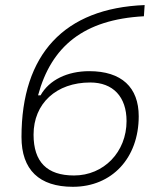

<svg xmlns="http://www.w3.org/2000/svg" viewBox="-20 -716 626 746"><path d="M263.2 9.8C415 9.8 519 -102.1 519 -264.2C519 -376.5 452.6 -439.5 326.7 -439.5C241.7 -439.5 170.9 -405.3 137.7 -345.7H127.9C179.2 -535.2 304.2 -640.1 539.1 -652.8L542 -696.3C230 -684.1 63.5 -505.4 63.5 -183.6C63.5 -56.2 132.3 9.8 263.2 9.8ZM267.6 -34.2C162.6 -34.2 110.4 -86.9 110.4 -192.9C110.4 -314 198.7 -395.5 330.6 -395.5C419.4 -395.5 471.7 -339.8 471.7 -245.6C471.7 -125.5 383.3 -34.2 267.6 -34.2Z"/></svg>

Font: Cascadia Code PL ExtraLight
Style: Italic
Weight: 200
Italic angle: -10°
Monospace: yes
Designer: Aaron Bell
Foundry: Saja Typeworks
Version: Version 2404.023